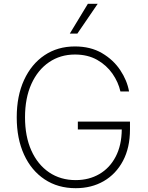

<svg xmlns="http://www.w3.org/2000/svg" viewBox="-20 -982 780 1012"><path d="M614.7 -500Q603.7 -549 572.8 -593.6Q541.9 -638.1 492.2 -666.4Q442.5 -694.6 375 -694.6Q297.9 -694.6 238.5 -654.1Q179 -613.6 145.4 -539.4Q111.9 -465.2 111.9 -363.6Q111.9 -263.1 145.2 -188.7Q178.6 -114.3 238.8 -73.5Q299 -32.7 378.9 -32.7Q449.2 -32.7 503.9 -64.6Q558.6 -96.6 589.8 -156.4Q621.1 -216.3 621.8 -299.7H390.3V-340.9H665.1V-299.7Q665.1 -203.5 628.2 -134.1Q591.3 -64.6 526.8 -27.3Q462.4 9.9 378.9 9.9Q285.2 9.9 215.2 -36.6Q145.2 -83.1 106.7 -167.1Q68.2 -251.1 68.2 -363.6Q68.2 -476.6 106.9 -560.5Q145.6 -644.5 214.7 -690.9Q283.7 -737.2 375 -737.2Q457.4 -737.2 517.4 -702.1Q577.4 -666.9 613.6 -612.6Q649.9 -558.2 660.2 -500ZM348 -805 443.2 -962H495L387.8 -805Z"/></svg>

Font: Inter UI Extra Light
Style: Regular
Weight: 200
Designer: Rasmus Andersson
Foundry: rsms
Version: 3.2;8d6f07862